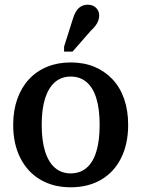

<svg xmlns="http://www.w3.org/2000/svg" viewBox="-20 -785 601 815"><path d="M524 -255Q524 -174 494 -114Q464 -54 409 -22Q354 10 280 10Q207 10 152 -22Q97 -54 66.5 -114Q36 -174 36 -255Q36 -316 53.5 -365Q71 -414 103 -448.5Q135 -483 180 -501.5Q225 -520 280 -520Q336 -520 380.5 -501.5Q425 -483 457.5 -448.5Q490 -414 507 -365Q524 -316 524 -255ZM157 -255Q157 -188 171.5 -142Q186 -96 213.5 -72.5Q241 -49 280 -49Q320 -49 347.5 -72.5Q375 -96 389 -142Q403 -188 403 -255Q403 -322 389 -367.5Q375 -413 347.5 -436.5Q320 -460 280 -460Q241 -460 213.5 -436.5Q186 -413 171.5 -367.5Q157 -322 157 -255ZM289 -704Q295 -724 303.5 -737.5Q312 -751 324.5 -758Q337 -765 352 -765Q374 -765 387.5 -752Q401 -739 401 -719Q401 -708 397 -697Q393 -686 385 -675.5Q377 -665 365 -654L288 -566H252V-587Z"/></svg>

Font: Roboto Serif 28pt Condensed Medium
Style: Regular
Weight: 500
Width: 3
Designer: Greg Gazdowicz
Foundry: Commercial Type
Version: Version 1.008